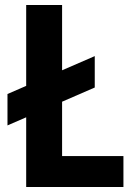

<svg xmlns="http://www.w3.org/2000/svg" viewBox="-20 -750 540 770"><path d="M10 -247V-373L360 -525V-399ZM85 0V-730H229V-124H475V0Z"/></svg>

Font: M PLUS 1 Code
Style: Regular
Weight: 400
Designer: Coji Morishita
Foundry: UNDERFOREST DESIGN
Version: Version 1.005